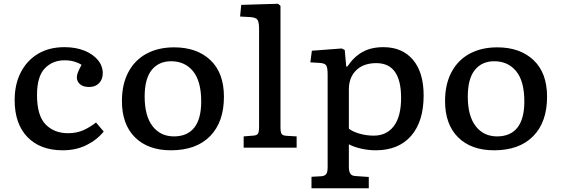

<svg xmlns="http://www.w3.org/2000/svg" viewBox="-20 -786 2987 1022"><path d="M314 14Q194 14 126 -56.5Q58 -127 58 -253Q58 -338 91 -401.5Q124 -465 183 -500Q242 -535 323 -535Q383 -535 429 -516.5Q475 -498 501 -466.5Q527 -435 527 -396Q527 -364 507.5 -343.5Q488 -323 455 -323Q423 -323 406 -337.5Q389 -352 389 -375Q389 -386 395 -401.5Q401 -417 414 -441Q397 -452 374.5 -458.5Q352 -465 323 -465Q260 -465 218.5 -422Q177 -379 177 -280Q177 -171 222.5 -124Q268 -77 342 -77Q389 -77 425 -93.5Q461 -110 491 -134L532 -86Q497 -42 441 -14Q385 14 314 14Z M890 14Q768 14 698.5 -55Q629 -124 629 -248Q629 -338 663.5 -402.5Q698 -467 760.5 -500.5Q823 -534 907 -534Q1028 -534 1100 -466Q1172 -398 1172 -271Q1172 -136 1098 -61Q1024 14 890 14ZM906 -60Q977 -60 1014 -106.5Q1051 -153 1051 -246Q1051 -354 1007.5 -407Q964 -460 891 -460Q825 -460 787.5 -413.5Q750 -367 750 -272Q750 -169 792 -114.5Q834 -60 906 -60Z M1277 0V-60L1327 -64Q1346 -65 1352.5 -73.5Q1359 -82 1359 -111V-634Q1359 -668 1350.5 -680.5Q1342 -693 1313 -695L1258 -698L1264 -760L1460 -766L1473 -755V-108Q1473 -84 1478.5 -74Q1484 -64 1506 -63L1559 -60V0Z M1638 216V155L1692 152Q1706 151 1715 142Q1724 133 1724 105V-389Q1724 -426 1716.5 -437.5Q1709 -449 1684 -451L1632 -454L1640 -516L1799 -528L1815 -520L1823 -432H1829Q1863 -483 1909 -509Q1955 -535 2021 -535Q2121 -535 2178 -468Q2235 -401 2235 -278Q2235 -139 2168 -62.5Q2101 14 1980 14Q1941 14 1901.5 5Q1862 -4 1837 -18V103Q1837 126 1844.5 138Q1852 150 1872 151L1943 156V216ZM1969 -64Q2038 -64 2076.5 -115Q2115 -166 2115 -265Q2115 -450 1983 -450Q1915 -450 1876 -412Q1837 -374 1837 -310V-101Q1857 -85 1894 -74.5Q1931 -64 1969 -64Z M2610 14Q2488 14 2418.5 -55Q2349 -124 2349 -248Q2349 -338 2383.5 -402.5Q2418 -467 2480.5 -500.5Q2543 -534 2627 -534Q2748 -534 2820 -466Q2892 -398 2892 -271Q2892 -136 2818 -61Q2744 14 2610 14ZM2626 -60Q2697 -60 2734 -106.5Q2771 -153 2771 -246Q2771 -354 2727.5 -407Q2684 -460 2611 -460Q2545 -460 2507.5 -413.5Q2470 -367 2470 -272Q2470 -169 2512 -114.5Q2554 -60 2626 -60Z"/></svg>

Font: Literata 7pt Medium
Style: Regular
Weight: 500
Designer: Latin by Veronika Burian and Jose Scaglione. Greek by Irene Vlachou. Cyrillic by Vera Evstafieva.
Foundry: TypeTogether
Version: Version 3.002